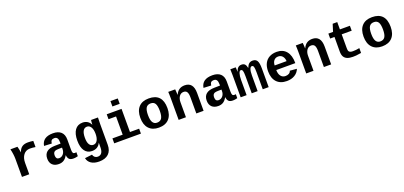

<svg xmlns="http://www.w3.org/2000/svg" viewBox="31 -1954 7138 3395"><g transform="rotate(-20 3600.5 -256.5)"><path d="M527.8 -414.1Q473.1 -423.3 424.3 -423.3Q348.1 -423.3 303.5 -365.7Q258.8 -308.1 258.8 -213.9V0H122.1V-342.3Q122.1 -379.4 115.5 -429.7Q108.9 -480 96.7 -528.3H229Q246.6 -464.8 251.5 -417H253.4Q277.8 -483.4 319.3 -510.7Q360.8 -538.1 427.2 -538.1Q478 -538.1 527.8 -529.8Z M814.5 9.8Q737.8 9.8 694.8 -32Q651.9 -73.7 651.9 -149.4Q651.9 -231.4 702.9 -274.2Q753.9 -316.9 855.5 -318.4L964.4 -320.3V-347.2Q964.4 -397.5 947.3 -423.3Q930.2 -449.2 892.1 -449.2Q856.4 -449.2 839.6 -431.4Q822.8 -413.6 818.8 -374.5L675.8 -381.3Q702.1 -538.1 897.9 -538.1Q996.6 -538.1 1049.1 -489.7Q1101.6 -441.4 1101.6 -347.7V-156.2Q1101.6 -111.8 1111.6 -95Q1121.6 -78.1 1145 -78.1Q1160.6 -78.1 1175.3 -81.1V-6.8Q1163.1 -3.9 1153.3 -1.5Q1143.6 1 1133.8 2.4Q1124 3.9 1113 4.9Q1102.1 5.9 1087.4 5.9Q1035.6 5.9 1011 -19.5Q986.3 -44.9 981.4 -94.2H978.5Q947.8 -39.1 908.4 -14.6Q869.1 9.8 814.5 9.8ZM964.4 -244.6 898.9 -243.7Q855 -242.7 835.2 -234.6Q815.4 -226.6 805.2 -208.7Q794.9 -190.9 794.9 -160.2Q794.9 -85.9 853.5 -85.9Q900.9 -85.9 932.6 -123.3Q964.4 -160.6 964.4 -217.8Z M1501 211.9Q1410.2 211.9 1353 174.3Q1295.9 136.7 1282.7 69.8L1419.9 53.7Q1427.2 85.4 1450.2 104Q1473.1 122.6 1504.9 122.6Q1554.2 122.6 1579.6 87.2Q1605 51.8 1605 -18.1V-46.9L1606 -103H1605Q1559.6 -5.9 1444.8 -5.9Q1357.4 -5.9 1309.1 -74Q1260.7 -142.1 1260.7 -268.6Q1260.7 -396.5 1311 -466.6Q1361.3 -536.6 1455.1 -536.6Q1506.3 -536.6 1544.9 -512.9Q1583.5 -489.3 1605 -443.4H1607.4Q1607.4 -460.4 1609.6 -489.7Q1611.8 -519 1614.3 -528.3H1744.1Q1741.2 -475.6 1741.2 -406.2V-16.1Q1741.2 94.7 1679 153.3Q1616.7 211.9 1501 211.9ZM1606 -271.5Q1606 -351.6 1578.6 -397Q1551.3 -442.4 1503.9 -442.4Q1455.1 -442.4 1429.4 -398.2Q1403.8 -354 1403.8 -268.6Q1403.8 -183.6 1430.2 -142.3Q1456.5 -101.1 1502.9 -101.1Q1552.7 -101.1 1579.3 -147Q1606 -192.9 1606 -271.5Z M2188 -92.8H2360.4V0H1857.9V-92.8H2050.8V-435.5H1909.2V-528.3H2188ZM2050.8 -623.5V-724.6H2188V-623.5Z M2955.6 -264.6Q2955.6 -133.3 2889.2 -61.8Q2822.8 9.8 2698.2 9.8Q2578.1 9.8 2511.7 -61.8Q2445.3 -133.3 2445.3 -264.6Q2445.3 -395.5 2511.2 -466.8Q2577.1 -538.1 2701.2 -538.1Q2955.6 -538.1 2955.6 -264.6ZM2812 -264.6Q2812 -358.4 2787.1 -401.1Q2762.2 -443.8 2703.1 -443.8Q2642.6 -443.8 2616 -400.9Q2589.4 -357.9 2589.4 -264.6Q2589.4 -170.4 2616.5 -127.2Q2643.6 -84 2696.8 -84Q2757.3 -84 2784.7 -126.7Q2812 -169.4 2812 -264.6Z M3402.8 0V-302.2Q3402.8 -371.1 3384 -403.3Q3365.2 -435.5 3319.3 -435.5Q3268.6 -435.5 3238 -392.3Q3207.5 -349.1 3207.5 -283.2V0H3070.3V-410.2Q3070.3 -452.6 3069.1 -479.7Q3067.9 -506.8 3066.4 -528.3H3197.3Q3198.7 -519 3201.2 -478.8Q3203.6 -438.5 3203.6 -423.3H3205.6Q3233.4 -483.9 3275.4 -511.2Q3317.4 -538.6 3375.5 -538.6Q3539.6 -538.6 3539.6 -335.4V0Z M3814.9 9.8Q3738.3 9.8 3695.3 -32Q3652.3 -73.7 3652.3 -149.4Q3652.3 -231.4 3703.4 -274.2Q3754.4 -316.9 3856 -318.4L3964.8 -320.3V-347.2Q3964.8 -397.5 3947.8 -423.3Q3930.7 -449.2 3892.6 -449.2Q3856.9 -449.2 3840.1 -431.4Q3823.2 -413.6 3819.3 -374.5L3676.3 -381.3Q3702.6 -538.1 3898.4 -538.1Q3997.1 -538.1 4049.6 -489.7Q4102.1 -441.4 4102.1 -347.7V-156.2Q4102.1 -111.8 4112.1 -95Q4122.1 -78.1 4145.5 -78.1Q4161.1 -78.1 4175.8 -81.1V-6.8Q4163.6 -3.9 4153.8 -1.5Q4144 1 4134.3 2.4Q4124.5 3.9 4113.5 4.9Q4102.5 5.9 4087.9 5.9Q4036.1 5.9 4011.5 -19.5Q3986.8 -44.9 3981.9 -94.2H3979Q3948.2 -39.1 3908.9 -14.6Q3869.6 9.8 3814.9 9.8ZM3964.8 -244.6 3899.4 -243.7Q3855.5 -242.7 3835.7 -234.6Q3815.9 -226.6 3805.7 -208.7Q3795.4 -190.9 3795.4 -160.2Q3795.4 -85.9 3854 -85.9Q3901.4 -85.9 3933.1 -123.3Q3964.8 -160.6 3964.8 -217.8Z M4445.3 0V-321.3Q4445.3 -394 4436.3 -422.4Q4427.2 -450.7 4402.8 -450.7Q4377.9 -450.7 4363.5 -404.8Q4349.1 -358.9 4349.1 -284.2V0H4237.3V-415.5Q4237.3 -507.8 4234.4 -528.3H4336.4L4339.4 -466.3V-442.9H4340.3Q4356.9 -492.7 4382.3 -515.4Q4407.7 -538.1 4445.8 -538.1Q4488.8 -538.1 4510 -514.6Q4531.2 -491.2 4540.5 -442.4H4541.5Q4561 -494.1 4588.1 -516.1Q4615.2 -538.1 4656.7 -538.1Q4714.4 -538.1 4739.3 -496.1Q4764.2 -454.1 4764.2 -352.1V0H4652.8V-321.3Q4652.8 -394 4643.8 -422.4Q4634.8 -450.7 4610.4 -450.7Q4585.4 -450.7 4571 -411.4Q4556.6 -372.1 4556.6 -293.5V0Z M5106.4 9.8Q4983.4 9.8 4916.5 -62.7Q4849.6 -135.3 4849.6 -266.6Q4849.6 -354.5 4881.1 -415Q4912.6 -475.6 4970.7 -506.8Q5028.8 -538.1 5108.4 -538.1Q5224.1 -538.1 5288.1 -460.9Q5352.1 -383.8 5352.1 -241.7V-237.8H4993.7Q4993.7 -166 5025.6 -124Q5057.6 -82 5113.3 -82Q5149.4 -82 5177.2 -97.4Q5205.1 -112.8 5214.8 -145L5344.2 -133.8Q5317.4 -64.9 5254.9 -27.6Q5192.4 9.8 5106.4 9.8ZM5106.4 -451.7Q5056.2 -451.7 5026.4 -417.7Q4996.6 -383.8 4994.6 -323.7H5219.2Q5215.8 -382.3 5185.8 -417Q5155.8 -451.7 5106.4 -451.7Z M5803.2 0V-302.2Q5803.2 -371.1 5784.4 -403.3Q5765.6 -435.5 5719.7 -435.5Q5668.9 -435.5 5638.4 -392.3Q5607.9 -349.1 5607.9 -283.2V0H5470.7V-410.2Q5470.7 -452.6 5469.5 -479.7Q5468.3 -506.8 5466.8 -528.3H5597.7Q5599.1 -519 5601.6 -478.8Q5604 -438.5 5604 -423.3H5606Q5633.8 -483.9 5675.8 -511.2Q5717.8 -538.6 5775.9 -538.6Q5939.9 -538.6 5939.9 -335.4V0Z M6161.1 -435.5H6079.6V-528.3H6168L6210.9 -666H6296.9V-528.3H6484.9V-435.5H6296.9V-176.8Q6296.9 -133.8 6304.9 -118.9Q6313 -104 6331.1 -95.5Q6349.1 -86.9 6381.8 -86.9Q6442.4 -86.9 6506.3 -100.1V-9.3Q6437 2 6408.2 4.2Q6379.4 6.3 6348.1 6.3Q6286.1 6.3 6244.4 -10.5Q6202.6 -27.3 6181.4 -63.2Q6160.2 -99.1 6160.2 -164.1Z M7156.2 -264.6Q7156.2 -133.3 7089.8 -61.8Q7023.4 9.8 6898.9 9.8Q6778.8 9.8 6712.4 -61.8Q6646 -133.3 6646 -264.6Q6646 -395.5 6711.9 -466.8Q6777.8 -538.1 6901.9 -538.1Q7156.2 -538.1 7156.2 -264.6ZM7012.7 -264.6Q7012.7 -358.4 6987.8 -401.1Q6962.9 -443.8 6903.8 -443.8Q6843.3 -443.8 6816.7 -400.9Q6790 -357.9 6790 -264.6Q6790 -170.4 6817.1 -127.2Q6844.2 -84 6897.5 -84Q6958 -84 6985.4 -126.7Q7012.7 -169.4 7012.7 -264.6Z"/></g></svg>

Font: Cousine
Style: Bold
Weight: 700
Monospace: yes
Designer: Steve Matteson
Foundry: Ascender Corporation
Version: Version 1.20